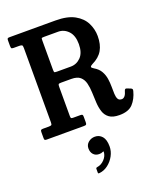

<svg xmlns="http://www.w3.org/2000/svg" viewBox="-191 -865 1098 1322"><g transform="rotate(-20 358.5 -204.5)"><path d="M716 -110Q702 -56 670 -21.5Q638 13 571.5 13Q522.5 13 497 -5.8Q471.5 -24.5 461.5 -55.5Q451.5 -86.5 449.5 -123.8Q447.5 -161 446.2 -198Q445 -235 437.2 -266Q429.5 -297 408 -315.8Q386.5 -334.5 343 -334.5H268Q252 -334.5 249.2 -329.8Q246.5 -325 246.5 -309V-97Q246.5 -85.5 249.8 -82.2Q253 -79 265 -79H317Q328.5 -79 331.8 -75.2Q335 -71.5 335 -59.5V-21Q335 -7.5 331.2 -3.8Q327.5 0 314 0H41.5Q31 0 27.8 -3.2Q24.5 -6.5 24.5 -17V-60Q24.5 -72 28.2 -75.5Q32 -79 43 -79H84Q100 -79 104.8 -82.5Q109.5 -86 109.5 -102V-646.5Q109.5 -663 104.8 -667Q100 -671 84 -671H44Q30 -671 27.2 -675.8Q24.5 -680.5 24.5 -694.5V-732.5Q24.5 -743 27.5 -746.5Q30.5 -750 41 -750H378.5Q466 -750 518 -721Q570 -692 592.8 -646Q615.5 -600 615.5 -550Q615.5 -488.5 591.8 -447.2Q568 -406 514.5 -380.5Q500 -373 499 -366.2Q498 -359.5 515 -349.5Q547 -331 562 -304.2Q577 -277.5 581.5 -247.8Q586 -218 586 -189Q586 -160 587 -136.5Q588 -113 595.5 -98.8Q603 -84.5 623.5 -84.5Q635.5 -84.5 645.8 -96.2Q656 -108 663 -134Q668 -147.5 680.5 -142L706.5 -132Q714 -128.5 716.2 -124.2Q718.5 -120 716 -110ZM268 -415.5H369.5Q412.5 -415.5 443.5 -447.5Q474.5 -479.5 474.5 -542.5Q474.5 -605.5 443.5 -638.2Q412.5 -671 369.5 -671H266.5Q249.5 -671 248 -667.5Q246.5 -664 246.5 -647.5V-439Q246.5 -423 248.8 -419.2Q251 -415.5 268 -415.5ZM290.5 156Q290.5 129 311 111.8Q331.5 94.5 359.5 94.5Q391 94.5 411.8 118.2Q432.5 142 432.5 192Q432.5 227.5 414.8 260.2Q397 293 368 315.2Q339 337.5 304.5 341Q299 341.5 296.5 340.5Q294 339.5 294 333V306.5Q294 298.5 304 297Q334 293 357.2 268.5Q380.5 244 382 213.5Q381.5 207.5 374 212Q365 217.5 347.5 217.5Q321.5 217.5 306 200.5Q290.5 183.5 290.5 156Z"/></g></svg>

Font: Besley* Narrow Semi
Style: Regular
Weight: 600
Width: 4
Designer: Owen Earl
Foundry: indestructible type*
Version: Version 3.000; ttfautohint (v1.8.3)